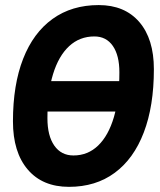

<svg xmlns="http://www.w3.org/2000/svg" viewBox="-20 -723 626 753"><path d="M103.5 -285.6 119.6 -404.8H515.6L499.5 -285.6ZM250.5 9.8Q146.7 9.8 88.8 -58.1Q30.8 -126.1 30.8 -247.1Q30.8 -390.4 70.8 -492.6Q110.8 -594.7 186.3 -648.9Q261.7 -703.1 367.2 -703.1Q469 -703.1 526.3 -636.7Q583.5 -570.2 583.5 -451.7Q583.5 -306.8 543.9 -203.5Q504.4 -100.1 429.9 -45.2Q355.4 9.8 250.5 9.8ZM268.1 -113.3Q324.6 -113.3 364.9 -152.2Q405.3 -191 426.8 -264Q448.2 -336.9 448.2 -439.5Q448.2 -505.8 422.5 -542.9Q396.7 -580.1 350.1 -580.1Q292.4 -580.1 251.2 -542Q210 -503.9 188 -432.2Q166 -360.4 166 -259.3Q166 -190.5 193 -151.9Q220 -113.3 268.1 -113.3Z"/></svg>

Font: Cascadia Mono NF
Style: Italic
Weight: 400
Italic angle: -10°
Monospace: yes
Designer: Aaron Bell
Foundry: Saja Typeworks
Version: Version 2404.023